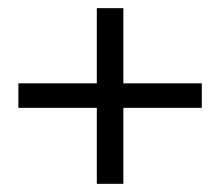

<svg xmlns="http://www.w3.org/2000/svg" viewBox="-20 -525 540 470"><path d="M217 -75V-505H282V-75ZM25 -261V-321H474V-261Z"/></svg>

Font: DM Sans 16pt Light
Style: Regular
Weight: 300
Version: Version 4.004;gftools[0.9.30]